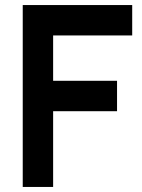

<svg xmlns="http://www.w3.org/2000/svg" viewBox="-20 -740 564 760"><path d="M70 -720H503.3V-599.7H190.3V-420.2H443.3V-299.8H190.3V0H70Z"/></svg>

Font: Tap Sans
Style: Regular
Weight: 400
Designer: Tap Payments
Foundry: Tap Payments
Version: Version 1.001;Glyphs 3.1.2 (3151)